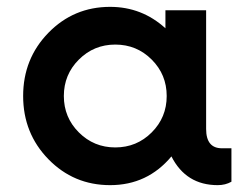

<svg xmlns="http://www.w3.org/2000/svg" viewBox="-20 -530 712 560"><path d="M627.5 -97.5H655V0Q637.5 10 615 10Q522.5 10 480 -73.8Q410 10 301.2 10Q195 10 121.2 -65.6Q47.5 -141.2 47.5 -250Q47.5 -358.8 121.2 -434.4Q195 -510 301.2 -510Q393.8 -510 462.5 -447.5V-500H581.2V-153.8Q581.2 -97.5 627.5 -97.5ZM210 -143.8Q253.8 -100 316.2 -100Q378.8 -100 422.5 -143.8Q466.2 -187.5 466.2 -250Q466.2 -312.5 422.5 -356.2Q378.8 -400 316.2 -400Q253.8 -400 210 -356.2Q166.2 -312.5 166.2 -250Q166.2 -187.5 210 -143.8Z"/></svg>

Font: Now Medium
Style: Regular
Weight: 500
Designer: Alfredo Marco Pradil
Foundry: Alfredo Marco Pradil
Version: Version 1.002;PS 001.002;hotconv 1.0.88;makeotf.lib2.5.64775